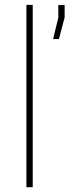

<svg xmlns="http://www.w3.org/2000/svg" viewBox="-20 -782 319 802"><path d="M116.7 0H90.3V-761.7H116.7ZM223.6 -760.7H250V-709.5L226.1 -618.7H201.7L223.6 -707.5Z"/></svg>

Font: Roboto-Thin
Style: Regular
Weight: 250
Designer: Google
Version: Version 1.100141; 2013; ttfautohint (v0.94.14-c901) -l 8 -r 